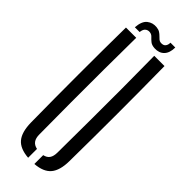

<svg xmlns="http://www.w3.org/2000/svg" viewBox="-299 -932 960 960"><g transform="rotate(45 181.0 -452.0)"><path d="M44.9 -127.8Q42.9 -295.5 42.9 -464Q42.9 -632.4 44.9 -800H117.4Q116.2 -688.4 115.6 -573.2Q114.9 -458.1 115.3 -343.3Q115.6 -228.5 116.6 -116.5Q116.6 -90 127.1 -75.4Q137.5 -60.8 159.4 -56.2V6.3Q99 1.7 72.5 -30Q46 -61.7 44.9 -127.8ZM203.4 6.3V-56.2Q224.9 -60.8 234.8 -75.4Q244.8 -90 244.8 -116.5Q245.8 -228.5 246.3 -343.3Q246.9 -458.1 246.6 -573.2Q246.4 -688.4 244.8 -800H317.3Q319.4 -632.4 319.4 -464Q319.4 -295.5 317.3 -127.8Q316.6 -61.7 289.9 -30Q263.3 1.7 203.4 6.3ZM255.7 -903.7H289.9Q289.7 -864.9 270.7 -845.6Q251.8 -826.2 219.5 -827.8Q198.7 -829 187.3 -838.2Q175.9 -847.5 167.4 -856.9Q158.9 -866.3 146.3 -867.9Q132.9 -869.9 122.1 -861.9Q111.4 -853.9 109.1 -832.4H75.3Q78.6 -877.9 100.7 -895.3Q122.8 -912.7 152.3 -909.5Q167.4 -907.9 176.9 -901.7Q186.3 -895.5 193.3 -888.2Q200.2 -880.9 206.7 -875.5Q213.2 -870.1 222.3 -869.3Q240.1 -868.1 248.1 -878Q256 -887.9 255.7 -903.7Z"/></g></svg>

Font: Big Shoulders Stencil Display SC Thin
Style: Regular
Weight: 100
Designer: Patric King
Foundry: XO Type Co
Version: Version 2.001